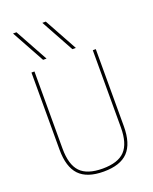

<svg xmlns="http://www.w3.org/2000/svg" viewBox="-180 -1098 961 1206"><g transform="rotate(-20 300.0 -495.0)"><path d="M181 -780 60 -1000H83L204 -780ZM377 -780 256 -1000H279L400 -780ZM300 10Q189 10 137 -44.5Q85 -99 85 -215V-730H105V-215Q105 -107 151 -58.5Q197 -10 300 -10Q403 -10 449 -58.5Q495 -107 495 -215V-730H515V-215Q515 -99 463 -44.5Q411 10 300 10Z"/></g></svg>

Font: M PLUS Code Latin Expanded Thin
Style: Regular
Weight: 250
Width: 7
Designer: Coji Morishita
Foundry: UNDERFOREST DESIGN
Version: Version 1.002; ttfautohint (v1.8.3)